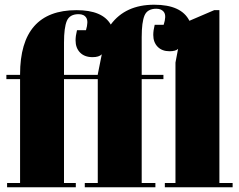

<svg xmlns="http://www.w3.org/2000/svg" viewBox="-20 -793 1014 813"><path d="M642 -756Q604 -756 592 -727.5Q580 -699 580 -636V-476H672V-458H580V-18H638V0H339V-18H394V-458H251V-18H301V0H10V-18H65V-458H7V-476H65V-478Q65 -750 304 -750Q414 -750 449 -689Q511 -773 633 -773Q748 -773 782 -705L887 -750H909V-18H965V0H678V-18H723V-528L734 -586Q724 -576 698 -576Q666 -576 647.5 -595Q629 -614 629 -645Q629 -664 635 -688H673Q685 -725 675 -740.5Q665 -756 642 -756ZM313 -733Q275 -733 263 -704.5Q251 -676 251 -613V-476H394V-478L411 -563Q399 -551 372 -551Q338 -551 319 -570.5Q300 -590 300 -622Q300 -641 306 -665H344Q355 -702 345.5 -717.5Q336 -733 313 -733Z"/></svg>

Font: Abril Fatface
Style: Regular
Weight: 400
Designer: Veronika Burian, Jos Scaglione
Foundry: TypeTogether
Version: Version 1.001